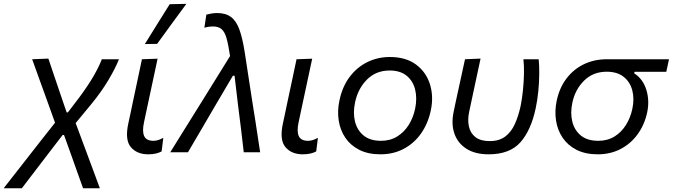

<svg xmlns="http://www.w3.org/2000/svg" viewBox="-92 -812 3588 1024"><path d="M-72.5 192Q-38.5 148.5 12.2 83.8Q63 19 123 -58L201.5 -157.5L166 -256.5Q144.5 -316 122.5 -376.8Q100.5 -437.5 79.5 -496L166 -499.5Q177 -467 191.2 -424.8Q205.5 -382.5 219.2 -342.2Q233 -302 242 -275L263.5 -212.5H270L329.5 -290.5Q378.5 -356.5 407.2 -406.5Q436 -456.5 451 -496H542.5Q523 -447 486 -384.8Q449 -322.5 394 -255.5L311.5 -155.5L363 -17Q389.5 54.5 406.8 100.8Q424 147 440.5 192H351Q335 148 319.5 104Q304 60 287.5 14L249.5 -92H242L185.5 -18.5Q131.5 52 92.5 103Q53.5 154 24.5 192Z M698.5 11Q638.5 11 606 -27.2Q573.5 -65.5 592 -152Q600 -189.5 605.8 -216.2Q611.5 -243 617.5 -272.5Q631.5 -337.5 642.5 -389.5Q653.5 -441.5 665 -496L748.5 -499Q729 -409 713 -333Q697 -257 685.5 -204.5L676 -159.5Q665.5 -111.5 677 -86.2Q688.5 -61 726.5 -61Q750.5 -61 779 -77L770 -4.5Q757.5 2.5 739.5 6.8Q721.5 11 698.5 11ZM680.5 -577Q714 -631 747 -684Q780 -737 813 -789.5L902 -791.5Q862 -737.5 823.2 -684.2Q784.5 -631 746 -578Z M816 0Q858 -67.5 903.2 -140.2Q948.5 -213 991 -281Q1025 -336 1062.5 -396.2Q1100 -456.5 1135 -513Q1126 -573.5 1116.2 -608Q1106.5 -642.5 1089.5 -656.8Q1072.5 -671 1042 -671Q1036.5 -671 1023.5 -669.5Q1010.5 -668 998 -664L1008.5 -734Q1022 -737.5 1036.2 -740Q1050.5 -742.5 1066 -742.5Q1111.5 -742.5 1139.8 -721.5Q1168 -700.5 1184.5 -655.2Q1201 -610 1212.5 -537.5L1252 -280.5Q1262.5 -216 1269.8 -168.5Q1277 -121 1283 -81.5Q1289 -42 1295.5 0H1208Q1201 -61.5 1193.5 -124.2Q1186 -187 1178 -247L1159 -408H1150L1054.5 -246Q1017.5 -182.5 981.5 -121Q945.5 -59.5 910.5 0Z M1523 11Q1463 11 1430.5 -27.2Q1398 -65.5 1416.5 -152Q1424.5 -189.5 1430.2 -216.2Q1436 -243 1442 -272.5Q1456 -337.5 1467 -389.5Q1478 -441.5 1489.5 -496L1573 -499Q1553.5 -409 1537.5 -333Q1521.5 -257 1510 -204.5L1500.5 -159.5Q1490 -111.5 1501.5 -86.2Q1513 -61 1551 -61Q1575 -61 1603.5 -77L1594.5 -4.5Q1582 2.5 1564 6.8Q1546 11 1523 11Z M1937 11Q1871 11 1824.2 -12.8Q1777.5 -36.5 1750 -77Q1722.5 -117.5 1714.5 -168.8Q1706.5 -220 1718 -274.5Q1733 -348.5 1772 -400.8Q1811 -453 1866.5 -480.5Q1922 -508 1987 -508Q2072.5 -508 2126.8 -467.8Q2181 -427.5 2201.2 -362.2Q2221.5 -297 2205.5 -222.5Q2190.5 -152.5 2153.5 -100Q2116.5 -47.5 2061.2 -18.2Q2006 11 1937 11ZM1940 -61Q1989 -61 2026.2 -84Q2063.5 -107 2087.8 -145.8Q2112 -184.5 2122 -232Q2133.5 -288 2122 -334.5Q2110.5 -381 2076.2 -408.5Q2042 -436 1986.5 -436Q1913 -436 1864.8 -387.2Q1816.5 -338.5 1801.5 -265Q1790 -211 1801.2 -164.5Q1812.5 -118 1847 -89.5Q1881.5 -61 1940 -61Z M2514 11Q2442 11 2395.5 -18.8Q2349 -48.5 2331.2 -100.2Q2313.5 -152 2328 -218.5Q2332.5 -239.5 2336.2 -257.8Q2340 -276 2344 -294Q2356.5 -351 2366.8 -398.5Q2377 -446 2388 -496L2471 -499.5Q2452.5 -413.5 2436.8 -340.2Q2421 -267 2410.5 -217Q2401 -173.5 2408.8 -137.8Q2416.5 -102 2443.5 -80.8Q2470.5 -59.5 2519.5 -59.5Q2570.5 -59.5 2602.8 -84Q2635 -108.5 2654 -150.8Q2673 -193 2684.5 -246Q2692 -282.5 2696.8 -327.8Q2701.5 -373 2702.5 -417.5Q2703.5 -462 2699.5 -496H2781Q2784.5 -461 2784 -416Q2783.5 -371 2778.8 -323.8Q2774 -276.5 2765 -234.5Q2740 -116.5 2683.2 -52.8Q2626.5 11 2514 11Z M3096 11Q3030 11 2983.2 -12.8Q2936.5 -36.5 2909 -77Q2881.5 -117.5 2873.5 -168.8Q2865.5 -220 2877 -274.5Q2891.5 -343.5 2929.2 -393.2Q2967 -443 3022.2 -469.5Q3077.5 -496 3144 -496H3476L3461.5 -429H3292L3290.5 -421Q3337.5 -390.5 3355.2 -332.8Q3373 -275 3359.5 -212Q3345 -145.5 3308.2 -95.2Q3271.5 -45 3217.2 -17Q3163 11 3096 11ZM3099 -61Q3148 -61 3185 -83.8Q3222 -106.5 3246.2 -145.2Q3270.5 -184 3280.5 -231.5Q3292 -285 3280.2 -330Q3268.5 -375 3234.2 -402.2Q3200 -429.5 3144 -429.5Q3071 -429.5 3023 -381.8Q2975 -334 2960.5 -264Q2949 -210 2960.2 -163.8Q2971.5 -117.5 3006 -89.2Q3040.5 -61 3099 -61Z"/></svg>

Font: Commissioner
Style: Italic
Weight: 400
Italic angle: -12°
Designer: Kostas Bartsokas
Foundry: Kostas Bartsokas
Version: Version 1.000; ttfautohint (v1.8.3)